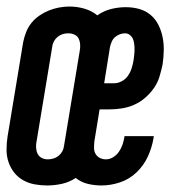

<svg xmlns="http://www.w3.org/2000/svg" viewBox="-29 -560 549 588"><path d="M115 8Q96 8 77 4.5Q58 1 42 -8Q26 -17 14.5 -31.5Q3 -46 -3 -64Q-9 -82 -9 -101.5Q-9 -121 -6 -141L42 -431Q45 -446 51 -461.5Q57 -477 67.5 -490Q78 -503 92 -512.5Q106 -522 121 -528Q136 -534 152 -537Q168 -540 184 -540Q207 -540 229.5 -533.5Q252 -527 269 -513Q289 -527 311.5 -532.5Q334 -538 356 -538Q378 -538 397.5 -532.5Q417 -527 432 -514.5Q447 -502 456 -484Q465 -466 469 -446Q473 -426 472.5 -405Q472 -384 469 -363Q465 -344 459.5 -325.5Q454 -307 442.5 -290.5Q431 -274 415.5 -260.5Q400 -247 381.5 -239Q363 -231 344 -228Q325 -225 306 -225H276L260 -127Q259 -117 259 -107Q259 -97 263.5 -89Q268 -81 276.5 -76.5Q285 -72 295 -72Q307 -72 317.5 -78.5Q328 -85 335 -95Q342 -105 346 -116.5Q350 -128 352 -140Q352 -141 352 -141.5Q352 -142 352 -143H442Q442 -141 441.5 -139.5Q441 -138 441 -136Q436 -107 423.5 -80Q411 -53 389 -32Q367 -11 338.5 -1.5Q310 8 282 8Q260 8 239.5 3Q219 -2 203 -15Q183 -2 160.5 3Q138 8 115 8ZM320 -305Q332 -305 343.5 -311Q355 -317 362.5 -327.5Q370 -338 374 -350.5Q378 -363 380 -375Q381 -383 382 -391.5Q383 -400 383 -408.5Q383 -417 382 -425.5Q381 -434 378 -441Q375 -448 368.5 -453Q362 -458 354 -458Q346 -458 338 -455Q330 -452 323.5 -446.5Q317 -441 313.5 -433Q310 -425 308 -417L290 -305ZM117 -72Q126 -72 134.5 -74.5Q143 -77 150 -82.5Q157 -88 161.5 -96Q166 -104 167 -113L215 -403Q217 -413 216.5 -423Q216 -433 212 -441.5Q208 -450 199 -454Q190 -458 180 -458Q171 -458 163 -455.5Q155 -453 148 -447.5Q141 -442 136.5 -434Q132 -426 131 -417L83 -127Q81 -118 81.5 -108Q82 -98 86 -89.5Q90 -81 98.5 -76.5Q107 -72 117 -72Z"/></svg>

Font: Iosevka Slab Medium
Style: Italic
Weight: 500
Italic angle: -9°
Monospace: yes
Designer: Belleve Invis
Foundry: Belleve Invis
Version: Version 11.1.0; ttfautohint (v1.8.3)